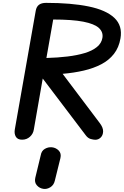

<svg xmlns="http://www.w3.org/2000/svg" viewBox="-20 -948 841 1303"><path d="M130 0Q99.5 0 87.5 -20.2Q75.5 -40.5 80.5 -69.5L222.5 -875Q227.5 -903 244.8 -915.8Q262 -928.5 292.5 -928.5Q463.5 -928.5 581.5 -904.2Q699.5 -880 756 -826.8Q812.5 -773.5 797.5 -687Q787 -625.5 753.2 -582.2Q719.5 -539 667.2 -511.8Q615 -484.5 548.2 -469Q481.5 -453.5 405 -447L656.5 -113.5Q680.5 -82 679.8 -56Q679 -30 663.5 -14.8Q648 0.5 627 0.5Q614.5 0.5 595.5 -4.8Q576.5 -10 561.5 -30.5L270 -415L209.5 -68.5Q205 -39.5 183 -19.8Q161 0 130 0ZM295 -554.5Q371 -556.5 437.5 -564.5Q504 -572.5 555.2 -588Q606.5 -603.5 637.8 -629Q669 -654.5 675 -691Q681.5 -730 651.2 -758Q621 -786 545.8 -800.8Q470.5 -815.5 341 -815.5ZM273.5 333.5Q247.5 329.5 230 309.5Q212.5 289.5 219.5 258.5L256.5 105.5Q261.5 75.5 284.5 62.2Q307.5 49 332.5 51.5Q360 54.5 378.8 74Q397.5 93.5 390 125L352 278.5Q345 308.5 321.2 323Q297.5 337.5 273.5 333.5Z"/></svg>

Font: Edu AU VIC WA NT Pre SemiBold
Style: Regular
Weight: 600
Designer: Tina and Corey Anderson, Eben Sorkin, Mirko Velimirovic
Foundry: Google for Education
Version: Version 1.001